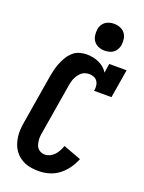

<svg xmlns="http://www.w3.org/2000/svg" viewBox="-178 -1052 859 1143"><g transform="rotate(20 252.0 -481.0)"><path d="M217 8Q194 8 171.5 5Q149 2 128.5 -6.5Q108 -15 91 -28.5Q74 -42 61.5 -60Q49 -78 42 -99Q35 -120 32 -142Q29 -164 30.5 -187.5Q32 -211 36 -234L88 -548Q92 -570 97.5 -592Q103 -614 112 -635.5Q121 -657 133.5 -677.5Q146 -698 164 -714Q182 -730 204.5 -736.5Q227 -743 250 -743Q270 -743 290 -739Q310 -735 327.5 -727Q345 -719 360 -706.5Q375 -694 385 -677L394 -735H504L474 -554H364Q367 -570 365.5 -585.5Q364 -601 356 -613.5Q348 -626 334 -632Q320 -638 304 -638Q292 -638 279 -634.5Q266 -631 256 -622.5Q246 -614 238 -603Q230 -592 224.5 -580Q219 -568 216 -555.5Q213 -543 211 -531L159 -217Q156 -203 155 -190Q154 -177 155.5 -163.5Q157 -150 160.5 -138Q164 -126 172 -116.5Q180 -107 192 -102Q204 -97 217 -97Q233 -97 249 -104.5Q265 -112 277 -125Q289 -138 297 -153.5Q305 -169 311 -185L424 -143Q411 -111 391 -82.5Q371 -54 343 -32.5Q315 -11 282 -1.5Q249 8 217 8ZM340 -800Q320 -800 301.5 -807.5Q283 -815 271.5 -830Q260 -845 257 -865Q254 -885 257 -906Q259 -920 266.5 -933Q274 -946 286 -954.5Q298 -963 312 -966.5Q326 -970 340 -970Q361 -970 379.5 -962.5Q398 -955 409.5 -940Q421 -925 424 -905Q427 -885 424 -864Q421 -850 414 -837Q407 -824 395 -815.5Q383 -807 368.5 -803.5Q354 -800 340 -800Z"/></g></svg>

Font: Iosevka Slab Extrabold
Style: Italic
Weight: 800
Italic angle: -9°
Monospace: yes
Designer: Belleve Invis
Foundry: Belleve Invis
Version: Version 11.1.0; ttfautohint (v1.8.3)